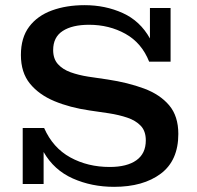

<svg xmlns="http://www.w3.org/2000/svg" viewBox="-20 -713 763 744"><path d="M68 0V-217H151Q185 -140 252.5 -103Q320 -66 405 -66Q472 -66 508.5 -92Q545 -118 545 -169Q545 -205 525.5 -225.5Q506 -246 473.5 -257Q441 -268 402 -274L327 -285Q251 -296 191 -321Q131 -346 96 -389Q61 -432 61 -500Q61 -567 93 -609.5Q125 -652 181 -672.5Q237 -693 308 -693Q388 -693 455.5 -662.5Q523 -632 561 -564V-682H641V-474H558Q529 -547 466 -582Q403 -617 325 -617Q260 -617 223 -593Q186 -569 186 -519Q186 -485 204.5 -464.5Q223 -444 253.5 -433Q284 -422 322 -416L397 -405Q476 -393 538 -370Q600 -347 635.5 -305Q671 -263 671 -194Q671 -91 603 -40Q535 11 422 11Q335 11 262 -21.5Q189 -54 149 -124V0Z"/></svg>

Font: Montagu Slab 16pt Medium
Style: Regular
Weight: 500
Designer: Florian Karsten
Foundry: Florian Karsten
Version: Version 1.000; ttfautohint (v1.8.3)